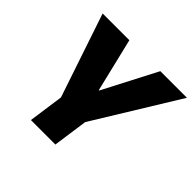

<svg xmlns="http://www.w3.org/2000/svg" viewBox="-169 -883 1066 1066"><g transform="rotate(45 364.0 -350.0)"><path d="M66 -700H276L352 -384H355L519 -700H728L424 -205L395 0H203L232 -207Z"/></g></svg>

Font: Pathway Extreme 8pt Thin 12pt ExtraBold
Style: Italic
Weight: 800
Italic angle: -8°
Version: Version 1.001;gftools[0.9.26]